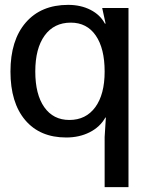

<svg xmlns="http://www.w3.org/2000/svg" viewBox="-20 -553 581 789"><path d="M411 -456H414L400 -520H508V216H410V10L415 -70H413Q391 -31 348.5 -9.5Q306 12 252 12Q144 12 83.5 -59.5Q23 -131 23 -259Q23 -388 86 -460.5Q149 -533 260 -533Q312 -533 352 -512.5Q392 -492 411 -456ZM265 -60Q333 -60 371.5 -112.5Q410 -165 410 -259Q410 -354 373.5 -407Q337 -460 271 -460Q202 -460 163.5 -407Q125 -354 125 -259Q125 -165 162 -112.5Q199 -60 265 -60Z"/></svg>

Font: Non Bureau
Style: Regular
Weight: 400
Designer: Jona Saucedo
Foundry: Non Foundry
Version: Version 1.000; ttfautohint (v1.8.4)